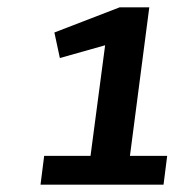

<svg xmlns="http://www.w3.org/2000/svg" viewBox="-20 -944 495 526"><path d="M101 -517H228L268 -820L144 -785L129 -855L308 -924H389L336 -517H438L428 -438H91Z"/></svg>

Font: Rosario
Style: Bold Italic
Weight: 700
Italic angle: -8.05°
Designer: Hector Gatti
Foundry: Omnibus Type
Version: Version 1.101; ttfautohint (v1.8.1.43-b0c9)